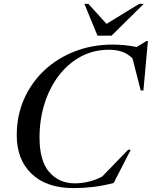

<svg xmlns="http://www.w3.org/2000/svg" viewBox="-20 -955 780 986"><path d="M563.5 -15Q508 -1 458.5 5Q409 11 358.5 11Q219 11 142.5 -62.2Q66 -135.5 66 -260.5Q66 -361.5 103.8 -446.8Q141.5 -532 208.5 -594.5Q275.5 -657 365 -691.5Q454.5 -726 558 -726Q622.5 -726 681.5 -713.5L732.5 -744.5H739.5L716.5 -490.5H702.5L660.5 -655Q634.5 -680.5 605 -690Q575.5 -699.5 540 -699.5Q459.5 -699.5 394 -663.8Q328.5 -628 281.2 -565.8Q234 -503.5 208.5 -422Q183 -340.5 183 -249Q183 -128.5 233.2 -71Q283.5 -13.5 364 -13.5Q397 -13.5 433 -21.5Q469 -29.5 505 -48.5L638 -186H651.5ZM718 -935 553 -772H480.5L413.5 -935H434L527 -832.5L694.5 -935Z"/></svg>

Font: Newsreader 72pt Medium
Style: Italic
Weight: 500
Italic angle: -17°
Designer: Hugues Gentile
Foundry: Production Type
Version: Version 1.003; ttfautohint (v1.8.3)